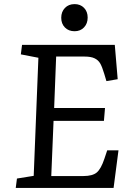

<svg xmlns="http://www.w3.org/2000/svg" viewBox="-20 -920 640 940"><path d="M345.2 -899.9Q373.5 -899.9 391.4 -881.6Q409.2 -863.3 409.2 -834Q409.2 -804.7 391.4 -785.9Q373.5 -767.1 345.2 -767.1Q315.9 -767.1 297.9 -785.4Q279.8 -803.7 279.8 -833Q279.8 -862.3 297.9 -881.1Q315.9 -899.9 345.2 -899.9ZM168 -637.2 82 -653.8 87.9 -700.2H542L556.2 -532.2L501 -522.9L490.2 -559.1Q480 -593.3 470.5 -609.6Q460.9 -626 443.1 -634.5Q425.3 -643.1 394 -643.1H254.9L245.1 -391.1H494.1L488.8 -328.1H242.2L231 -58.1H388.2Q433.1 -58.1 453.9 -75.7Q474.6 -93.3 491.2 -143.1L504.9 -184.1H560.1L536.1 0H57.1L63 -45.9L145 -59.1Z"/></svg>

Font: Literata Book
Style: Italic
Weight: 400
Italic angle: -3°
Designer: Latin by Veronika Burian and Jose Scaglione. Greek by Irene Vlachou. Cyrillic by Vera Evstafieva
Foundry: TypeTogether
Version: Version 1.003;PS 001.003;hotconv 1.0.88;makeotf.lib2.5.64775